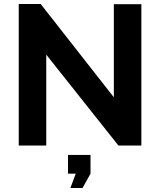

<svg xmlns="http://www.w3.org/2000/svg" viewBox="-20 -730 803 963"><path d="M212 -456V0H74V-710H184L551 -242V-709H689V0H574ZM333 213 360 141H321V47H434V141L394 213Z"/></svg>

Font: Raleway
Style: Bold
Weight: 700
Designer: Matt McInerney, Pablo Impallari, Rodrigo Fuenzalida
Foundry: Matt McInerney, Pablo Impallari, Rodrigo Fuenzalida
Version: Version 4.026